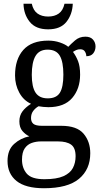

<svg xmlns="http://www.w3.org/2000/svg" viewBox="-20 -762 538 1021"><path d="M214 239Q116 239 68 200.5Q20 162 20 94Q20 35 55 3.5Q90 -28 136 -37Q116 -46 99.5 -65Q83 -84 83 -117Q83 -147 99 -169Q115 -191 145 -210Q105 -228 82.5 -269.5Q60 -311 60 -361Q60 -447 104 -496.5Q148 -546 237 -546Q270 -546 299 -536Q328 -526 343 -513Q356 -527 379 -547Q402 -567 434 -567Q461 -567 474.5 -551.5Q488 -536 488 -515Q488 -494 476 -478.5Q464 -463 439 -463Q439 -476 431.5 -488Q424 -500 407 -500Q395 -500 386 -496Q377 -492 368 -486Q384 -465 395 -437Q406 -409 406 -365Q406 -290 364 -241Q322 -192 237 -192Q225 -192 210 -193.5Q195 -195 185 -197Q169 -188 157 -172.5Q145 -157 145 -134Q145 -114 157.5 -103.5Q170 -93 204 -93H306Q389 -93 424.5 -51Q460 -9 460 53Q460 139 400 189Q340 239 214 239ZM234 -239Q280 -239 298.5 -269Q317 -299 317 -365Q317 -433 298 -465.5Q279 -498 233 -498Q189 -498 169 -464.5Q149 -431 149 -364Q149 -300 169 -269.5Q189 -239 234 -239ZM216 191Q281 191 317 175Q353 159 367.5 131.5Q382 104 382 69Q382 24 358 7Q334 -10 289 -10H197Q172 -10 149 -2Q126 6 111.5 27Q97 48 97 87Q97 132 122.5 161.5Q148 191 216 191ZM236 -606Q170 -606 138 -646Q106 -686 105 -742H149Q157 -706 179.5 -690Q202 -674 236 -674Q270 -674 292.5 -690Q315 -706 323 -742H367Q365 -686 333.5 -646Q302 -606 236 -606Z"/></svg>

Font: Noto Serif Lao SemCond
Style: Regular
Weight: 400
Width: 4
Designer: Monotype Design Team
Foundry: Monotype Imaging Inc.
Version: Version 2.004; ttfautohint (v1.8.4.7-5d5b)